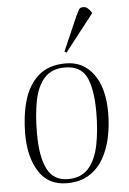

<svg xmlns="http://www.w3.org/2000/svg" viewBox="-55 -809 579 863"><g transform="rotate(-5 234.5 -377.0)"><path d="M212 14Q129 14 86.5 -51.5Q44 -117 44 -223Q44 -305 63.5 -373Q83 -441 129 -482Q175 -523 253 -523Q332 -523 378 -460Q424 -397 424 -286Q424 -228 412.5 -174Q401 -120 376 -77.5Q351 -35 310.5 -10.5Q270 14 212 14ZM218 -4Q278 -4 311 -41Q344 -78 357.5 -143.5Q371 -209 371 -293Q371 -397 345 -451Q319 -505 247 -505Q188 -505 155 -468.5Q122 -432 109.5 -367.5Q97 -303 97 -220Q97 -114 125.5 -59Q154 -4 218 -4ZM261 -571 252 -576 320 -732Q329 -751 334 -759.5Q339 -768 354 -768Q365 -768 373 -761Q381 -754 390 -741V-736Z"/></g></svg>

Font: Display Extralight
Style: Italic
Weight: 200
Italic angle: -2°
Designer: Latin by Veronika Burian and Jose Scaglione. Greek by Irene Vlachou. Cyrillic by Vera Evstafieva
Foundry: TypeTogether
Version: Version 3.002